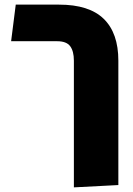

<svg xmlns="http://www.w3.org/2000/svg" viewBox="-20 -629 573 829"><path d="M299 180V-367Q299 -408 283 -429.5Q267 -451 227 -451H28L48 -609H235Q365 -609 428 -547.5Q491 -486 491 -367V170Z"/></svg>

Font: Noto Sans Hebrew SemiCondensed Black
Style: Regular
Weight: 900
Width: 4
Designer: Ben Nathan
Foundry: Google LLC
Version: Version 3.001; ttfautohint (v1.8.4.7-5d5b)